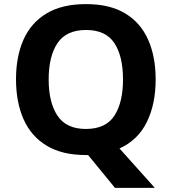

<svg xmlns="http://www.w3.org/2000/svg" viewBox="-20 -745 836 935"><path d="M738 -358Q738 -238 695 -150.5Q652 -63 562 -22L734 170H540L409 10H398Q282 10 206.5 -36Q131 -82 94.5 -165Q58 -248 58 -359Q58 -470 94.5 -552Q131 -634 206.5 -679.5Q282 -725 399 -725Q515 -725 590 -679.5Q665 -634 701.5 -551.5Q738 -469 738 -358ZM217 -358Q217 -246 260 -181.5Q303 -117 398 -117Q495 -117 537 -181.5Q579 -246 579 -358Q579 -471 537 -535Q495 -599 399 -599Q303 -599 260 -535Q217 -471 217 -358Z"/></svg>

Font: Noto Sans Sinhala
Style: Bold
Weight: 700
Designer: Jelle Bosma - Monotype Design Team
Foundry: Monotype Imaging Inc.
Version: Version 2.006; ttfautohint (v1.8.4.7-5d5b)